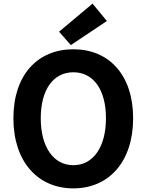

<svg xmlns="http://www.w3.org/2000/svg" viewBox="-20 -1026 810 1060"><path d="M385 14C581 14 715 -133 715 -373C715 -613 581 -754 385 -754C189 -754 54 -614 54 -373C54 -133 189 14 385 14ZM385 -114C275 -114 205 -215 205 -373C205 -532 275 -627 385 -627C495 -627 565 -532 565 -373C565 -215 495 -114 385 -114ZM371 -777 570 -910 491 -1006 306 -851Z"/></svg>

Font: Kinto Sans
Style: Bold
Weight: 700
Designer: Authors: Ryoko NISHIZUKA  (kana & ideographs); Paul D. Hunt (Latin, Greek & Cyrillic); Wenlong ZHANG  (bopomofo); Sandol
Foundry: Adobe Systems Incorporated, ookami Inc.
Version: Version 0.001